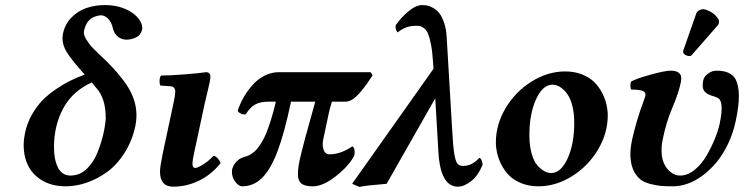

<svg xmlns="http://www.w3.org/2000/svg" viewBox="-20 -718 2906 750"><path d="M354 -377 338.9 -396Q264.2 -362.8 227.5 -295.7Q190.9 -228.5 190.9 -143.1Q190.9 -94.2 206.5 -63.2Q222.2 -32.2 255.9 -32.2Q263.2 -32.2 267.1 -33.2Q296.9 -36.1 321.3 -60.8Q345.7 -85.4 360.1 -120.8Q374.5 -156.2 382.8 -190.9Q391.1 -225.6 393.1 -255.9Q393.1 -336.4 354 -377ZM311 -426.8 300.8 -438Q258.3 -485.8 241 -513.9Q223.6 -542 224.1 -569.8Q224.1 -575.2 226.1 -586.9Q233.9 -624 259.5 -649.9Q285.2 -675.8 318.4 -687Q351.6 -698.2 390.1 -698.2Q450.2 -698.2 494.1 -669.9Q516.6 -654.8 527.3 -636.2Q538.1 -617.7 535.2 -603Q530.8 -581.5 512.2 -572.3Q493.7 -563 473.1 -563Q458 -563 442.4 -573.2Q426.8 -583.5 420.9 -607.9Q415 -633.3 401.4 -645.8Q387.7 -658.2 375 -658.2Q366.2 -658.2 356 -654.8Q318.4 -645 308.1 -597.2Q305.2 -584 316.2 -565.4Q327.1 -546.9 340.3 -533Q353.5 -519 376 -498Q403.3 -472.2 422.1 -451.9Q440.9 -431.6 462.4 -403.6Q483.9 -375.5 496.6 -345.9Q509.3 -316.4 512.2 -286.1Q515.1 -259.3 508.8 -226.1Q496.1 -167 466.3 -120.4Q436.5 -73.7 398.2 -46.1Q359.9 -18.6 318.6 -4.4Q277.3 9.8 236.8 9.8Q168.5 9.8 123.8 -27.8Q79.1 -65.4 73.2 -132.8Q70.3 -163.6 78.1 -200.2Q85.9 -236.8 104.2 -269.5Q122.6 -302.2 145.5 -325.7Q168.5 -349.1 198.2 -369.4Q228 -389.6 254.6 -402.6Q281.2 -415.5 311 -426.8Z M780.8 -318.8 738.8 -123Q731.9 -92.3 731.9 -78.1Q731.9 -62 742.7 -62Q751.5 -62 773.4 -75.4Q795.4 -88.9 813 -108.9Q822.3 -108.9 830.6 -99.4Q838.9 -89.8 841.8 -81.1Q807.6 -37.1 758.5 -12.9Q709.5 11.2 656.7 11.2Q605 11.2 605 -47.9Q605 -64.9 614.7 -113.8L658.7 -319.8Q664.6 -348.6 664.6 -358.9Q664.6 -379.4 647 -380.9L606.9 -383.8Q602.5 -390.1 603.3 -403.6Q604 -417 608.9 -422.9Q642.6 -422.9 701.2 -427.5Q759.8 -432.1 784.7 -436Q801.8 -436 801.8 -418Q801.8 -410.2 798.8 -395.5Q795.9 -380.9 789.8 -356.2Q783.7 -331.5 780.8 -318.8Z M1427.7 -436 1435.5 -423.8Q1391.6 -355 1360.4 -332Q1344.2 -320.8 1330.6 -320.8H1276.4Q1274.4 -313 1271.5 -303.5Q1268.6 -293.9 1266.8 -286.9Q1265.1 -279.8 1259.8 -254.4Q1254.4 -229 1243.7 -178.2Q1237.8 -153.8 1242.7 -138.2Q1247.6 -115.2 1267.6 -115.2Q1310.5 -115.2 1355.5 -146Q1361.8 -145.5 1364.3 -134Q1366.7 -122.6 1363.8 -109.9Q1343.3 -70.3 1292.7 -30.3Q1242.2 9.8 1201.7 9.8Q1174.3 9.8 1160.9 1.5Q1147.5 -6.8 1144.5 -25.9Q1141.6 -49.8 1150.4 -91.8Q1161.1 -142.6 1211.4 -320.8H1116.7Q1091.3 -198.7 1064 -127Q1036.6 -55.2 1003.4 -22.7Q970.2 9.8 925.8 9.8Q918.9 9.8 913.6 5.9Q901.9 -1 891.6 -20Q888.2 -28.8 886.7 -37.1Q885.3 -45.9 886.7 -55.2Q891.6 -79.1 914.6 -96.2Q923.8 -101.6 930.7 -104Q940.4 -106.4 946.8 -108.9Q953.1 -111.3 963.4 -117.9Q973.6 -124.5 981.7 -133.5Q989.7 -142.6 1000.2 -158.9Q1010.7 -175.3 1019.5 -196.5Q1028.3 -217.8 1038.3 -249.5Q1048.3 -281.2 1057.6 -320.8H1028.8Q996.1 -320.8 976.3 -309.6Q956.5 -298.3 940.4 -272Q932.1 -269 920.4 -274.7Q908.7 -280.3 908.7 -286.1Q917.5 -313 932.1 -338.4Q946.8 -363.8 966.8 -386.2Q986.8 -408.7 1013.4 -422.4Q1040 -436 1068.4 -436Z M1865.2 -75.2Q1848.1 -31.7 1820.3 -10.3Q1792.5 11.2 1769 11.2Q1699.7 11.2 1692.4 -126L1680.2 -334L1490.2 0Q1404.8 6.8 1384.3 12.2L1355.5 0L1673.3 -449.2L1671.4 -478Q1668.9 -517.6 1663.3 -545.4Q1657.7 -573.2 1651.9 -586.9Q1646 -600.6 1636.2 -607.9Q1626.5 -615.2 1620.6 -616.2Q1614.7 -617.2 1604.5 -617.2Q1564 -617.2 1534.2 -591.8Q1529.8 -593.3 1527.1 -601.3Q1524.4 -609.4 1525.4 -619.1Q1546.9 -649.9 1575.9 -674.1Q1605 -698.2 1629.4 -698.2Q1639.6 -698.2 1649.4 -696.3Q1659.2 -694.3 1672.9 -686.5Q1686.5 -678.7 1696.8 -665.5Q1707 -652.3 1715.3 -627.4Q1723.6 -602.5 1725.1 -568.8L1746.1 -213.9Q1749.5 -147.5 1754.6 -117.2Q1759.8 -86.9 1767.1 -78.4Q1774.4 -69.8 1790 -69.8Q1823.2 -69.8 1852.1 -101.1Q1862.8 -99.1 1865.2 -75.2Z M2138.2 -387.2Q2100.1 -387.2 2074 -330.3Q2047.9 -273.4 2047.9 -189.9Q2047.9 -147.9 2057.1 -116.7Q2066.4 -85.4 2080.6 -70.3Q2094.7 -55.2 2107.9 -48.6Q2121.1 -42 2132.8 -42Q2170.9 -42 2197 -98.6Q2223.1 -155.3 2223.1 -238.8Q2223.1 -272.9 2216.8 -300Q2210.4 -327.1 2200.9 -343Q2191.4 -358.9 2179.4 -369.4Q2167.5 -379.9 2157.5 -383.5Q2147.5 -387.2 2138.2 -387.2ZM2083 9.8Q2046.9 9.8 2017.3 -2Q1987.8 -13.7 1969.5 -32Q1951.2 -50.3 1939 -74Q1926.8 -97.7 1921.9 -119.6Q1917 -141.6 1917 -162.1Q1917 -231.4 1955.1 -295.7Q1993.2 -359.9 2056.4 -399.4Q2119.6 -439 2188 -439Q2224.1 -439 2253.7 -427.2Q2283.2 -415.5 2301.5 -397.2Q2319.8 -378.9 2332 -355.2Q2344.2 -331.5 2349.1 -309.6Q2354 -287.6 2354 -267.1Q2354 -197.8 2315.9 -133.5Q2277.8 -69.3 2214.6 -29.8Q2151.4 9.8 2083 9.8Z M2854.5 -248Q2844.2 -198.7 2824 -156.2Q2803.7 -113.8 2778.6 -83.7Q2753.4 -53.7 2724.4 -32.2Q2695.3 -10.7 2666.3 -0.5Q2637.2 9.8 2609.4 9.8Q2581.1 9.8 2561.3 8.1Q2541.5 6.3 2518.8 0.2Q2496.1 -5.9 2481.9 -16.8Q2467.8 -27.8 2457 -47.9Q2446.3 -67.9 2443.4 -96.2Q2439.5 -129.4 2449.7 -174.8Q2466.8 -250.5 2493.7 -321.8Q2494.6 -324.7 2496.6 -330.3Q2498.5 -335.9 2499.5 -338.9Q2505.9 -356.4 2490.7 -362.8Q2477.1 -368.2 2445.3 -368.2Q2440.4 -378.4 2444.3 -398.9Q2464.4 -410.6 2520.8 -426.3Q2577.1 -441.9 2599.6 -441.9Q2631.8 -441.9 2639.6 -422.9Q2642.6 -414.1 2639.6 -397Q2631.8 -356.9 2605.5 -294.9Q2583 -243.2 2568.4 -171.9Q2562 -142.1 2565.4 -108.9Q2569.8 -81.5 2583.7 -62.3Q2597.7 -43 2616.7 -36.1Q2624.5 -32.2 2636.7 -32.2Q2665.5 -32.2 2693.1 -54.4Q2720.7 -76.7 2740 -110.1Q2759.3 -143.6 2772.5 -176Q2785.6 -208.5 2791.5 -235.8Q2801.3 -284.7 2798.3 -307.1Q2796.9 -318.8 2794.4 -323.2Q2793 -327.1 2790.3 -330.3Q2787.6 -333.5 2783.7 -335.4Q2779.8 -337.4 2777.6 -338.4Q2775.4 -339.4 2770.3 -341.1Q2765.1 -342.8 2764.6 -342.8Q2741.2 -349.6 2732.4 -360.8Q2721.2 -373.5 2726.6 -401.9Q2728 -406.2 2729.5 -412.1Q2735.8 -424.3 2749.5 -433.1Q2763.2 -441.9 2779.3 -441.9Q2835 -441.9 2853.5 -408.2Q2878.4 -359.9 2854.5 -248ZM2727.5 -682.1Q2735.8 -682.1 2754.4 -672.9Q2774.9 -661.6 2784.7 -645Q2788.6 -641.1 2788.6 -633.8Q2788.6 -625 2783.7 -619.1L2685.5 -506.8Q2679.7 -499 2674.3 -499Q2664.6 -499 2656.5 -503.9Q2648.4 -508.8 2648.4 -517.1Q2648.4 -518.1 2648.9 -519.8Q2649.4 -521.5 2649.4 -522Q2649.9 -523.4 2650.9 -525.9Q2651.9 -528.3 2652.3 -529.8L2699.7 -665Q2702.6 -672.9 2710.7 -677.5Q2718.8 -682.1 2727.5 -682.1Z"/></svg>

Font: Common Serif
Style: Bold Italic
Weight: 700
Italic angle: -12°
Designer: Philipp H. Poll, Khaled Hosny
Foundry: Stefan Peev, Context Ltd.
Version: Version 1.026